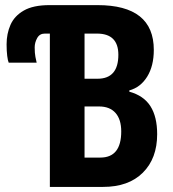

<svg xmlns="http://www.w3.org/2000/svg" viewBox="-20 -734 679 754"><path d="M175.8 0V-602.1H155.8Q135.7 -602.1 126 -584.5Q116.2 -566.9 116.2 -547.9Q116.2 -525.4 119.1 -510.5Q122.1 -495.6 124 -487.8H14.2Q10.7 -495.6 8.3 -514.6Q5.9 -533.7 5.9 -560.1Q5.9 -601.6 21.2 -636.5Q36.6 -671.4 73.5 -692.6Q110.4 -713.9 174.8 -713.9H362.8Q584 -713.9 584 -538.1Q584 -475.1 558.1 -433.1Q532.2 -391.1 487.8 -378.9V-374Q544.4 -358.4 570.8 -316.9Q597.2 -275.4 597.2 -207Q597.2 -111.8 541 -55.9Q484.9 0 384.8 0ZM312 -424.8H362.8Q444.8 -424.8 444.8 -519Q444.8 -602.1 360.8 -602.1H312ZM312 -115.2H374Q456.1 -115.2 456.1 -217.8Q456.1 -265.1 433.6 -290.5Q411.1 -315.9 369.1 -315.9H312Z"/></svg>

Font: Open Sans Condensed
Style: Bold
Weight: 700
Width: 3
Designer: Monotype Design Team
Foundry: Monotype Imaging Inc.
Version: Version 3.003; ttfautohint (v1.8.4)